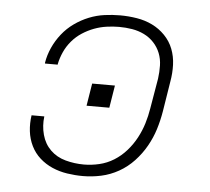

<svg xmlns="http://www.w3.org/2000/svg" viewBox="-44 -575 688 630"><g transform="rotate(5 300.0 -260.0)"><path d="M251 8Q225 8 199 4Q173 0 150 -10Q127 -20 108.5 -36.5Q90 -53 79 -75.5Q68 -98 65 -123.5Q62 -149 66 -176H108Q104 -145 112 -115.5Q120 -86 140.5 -66Q161 -46 190.5 -38Q220 -30 251 -30Q276 -30 301.5 -36Q327 -42 349.5 -56Q372 -70 390 -90.5Q408 -111 420.5 -134.5Q433 -158 440.5 -182.5Q448 -207 452 -232L469 -332Q472 -354 471.5 -375.5Q471 -397 463.5 -416Q456 -435 442 -450Q428 -465 409.5 -474Q391 -483 370 -486.5Q349 -490 327 -490Q307 -490 286 -487Q265 -484 245 -476.5Q225 -469 206.5 -457Q188 -445 173.5 -428Q159 -411 150 -391Q141 -371 137 -351Q137 -350 137 -349.5Q137 -349 137 -349H95Q95 -349 95 -350Q95 -351 95 -352Q99 -377 110 -401.5Q121 -426 138 -447.5Q155 -469 177.5 -485Q200 -501 225 -511Q250 -521 276 -524.5Q302 -528 327 -528Q355 -528 382.5 -523.5Q410 -519 433.5 -507.5Q457 -496 475.5 -477Q494 -458 503.5 -433.5Q513 -409 514 -381.5Q515 -354 510 -326L494 -226Q489 -196 480 -167Q471 -138 455.5 -110.5Q440 -83 418 -59.5Q396 -36 368.5 -20.5Q341 -5 311 1.5Q281 8 251 8ZM243 -223 255 -297H330L318 -223Z"/></g></svg>

Font: Iosevka SS04 XLt Ex
Style: Italic
Weight: 200
Width: 7
Italic angle: -9°
Monospace: yes
Designer: Belleve Invis
Foundry: Belleve Invis
Version: Version 19.0.0; ttfautohint (v1.8.4)